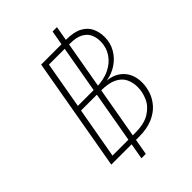

<svg xmlns="http://www.w3.org/2000/svg" viewBox="-252 -904 1117 1117"><g transform="rotate(-45 306.0 -345.5)"><path d="M237 98 393 -789H429L273 98ZM87 0 210 -700H415Q479 -700 516.2 -680Q553.5 -660 569.2 -626.2Q585 -592.5 585 -552Q585 -504.5 562.8 -465Q540.5 -425.5 502 -399Q463.5 -372.5 414 -364Q475.5 -359 513.8 -318.2Q552 -277.5 552 -210Q552 -176 540 -139.2Q528 -102.5 500.5 -71Q473 -39.5 427 -19.8Q381 0 313 0ZM129 -32H317Q390.5 -32 434 -59Q477.5 -86 496.2 -127Q515 -168 515 -210Q515 -248.5 500 -279.5Q485 -310.5 448.2 -328.8Q411.5 -347 346 -347H185ZM191 -379H337Q403 -379 450.8 -401.8Q498.5 -424.5 524.2 -463.8Q550 -503 550 -552Q550 -583 538 -609.5Q526 -636 496.2 -652Q466.5 -668 413 -668H242Z"/></g></svg>

Font: Overpass Thin
Style: Italic
Weight: 250
Italic angle: -10°
Designer: Delve Withrington, Dave Bailey, Thomas Jockin
Foundry: Delve Fonts LLC
Version: Version 4.000